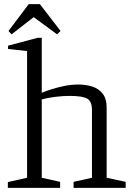

<svg xmlns="http://www.w3.org/2000/svg" viewBox="-20 -909 649 929"><path d="M18 0V-28L111 -49V-662L19 -672V-688L162 -726H182V-460Q203 -469 232 -478Q261 -487 293.5 -493.5Q326 -500 359 -500Q396 -500 427 -490Q458 -480 477 -455.5Q496 -431 496 -389V-49L588 -29V0H336V-29L425 -49V-377Q425 -418 402.5 -431.5Q380 -445 316 -445Q285 -445 248 -440.5Q211 -436 182 -428V-49L271 -29V0ZM36 -743 21 -759 119 -889H173L273 -759L256 -743L143 -826Z"/></svg>

Font: Manuale Light
Style: Regular
Weight: 300
Designer: Eduardo Tunni / Pablo Cosgaya
Foundry: Eduardo Tunni / Pablo Cosgaya
Version: Version 1.002